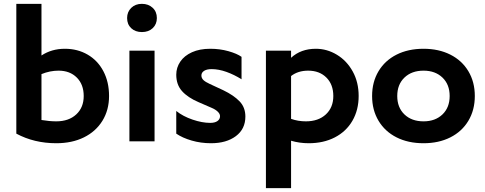

<svg xmlns="http://www.w3.org/2000/svg" viewBox="-20 -736 2528 1000"><path d="M196 -716V-447Q249 -482 318 -482Q384 -482 436.5 -451.5Q489 -421 518.5 -365Q548 -309 548 -236Q548 -163 513.5 -107Q479 -51 417 -20.5Q355 10 273 10Q158 10 65 -40V-716ZM273 -104Q338 -104 377 -140Q416 -176 416 -236Q416 -296 380 -332Q344 -368 285 -368Q240 -368 196 -350V-111Q238 -104 273 -104Z M719 -716Q685 -716 663.5 -695Q642 -674 642 -642Q642 -609 663.5 -589Q685 -569 719 -569Q754 -569 775.5 -589.5Q797 -610 797 -642Q797 -675 775 -695.5Q753 -716 719 -716ZM785 0H654V-472H785Z M1029 -343Q1029 -329 1039.5 -319Q1050 -309 1072 -299L1143 -266Q1197 -240 1227.5 -208.5Q1258 -177 1258 -129Q1258 -64 1208.5 -27Q1159 10 1079 10Q1026 10 978 -4Q930 -18 898 -40V-158Q933 -130 983 -113Q1033 -96 1075 -96Q1099 -96 1112.5 -105.5Q1126 -115 1126 -131Q1126 -143 1114 -154.5Q1102 -166 1083 -174L1014 -204Q958 -228 928 -261.5Q898 -295 898 -347Q898 -384 919 -415Q940 -446 980 -464Q1020 -482 1075 -482Q1125 -482 1169.5 -469.5Q1214 -457 1238 -440V-323Q1200 -347 1159.5 -361.5Q1119 -376 1082 -376Q1057 -376 1043 -367Q1029 -358 1029 -343Z M1496 -3V244H1365V-472H1496V-435Q1547 -482 1625 -482Q1683 -482 1734.5 -451Q1786 -420 1817 -364Q1848 -308 1848 -236Q1848 -163 1815.5 -107Q1783 -51 1724 -20.5Q1665 10 1588 10Q1540 10 1496 -3ZM1573 -104Q1638 -104 1677 -140Q1716 -176 1716 -236Q1716 -296 1680 -332Q1644 -368 1585 -368Q1532 -368 1496 -340V-117Q1532 -104 1573 -104Z M2453 -236Q2453 -163 2419.5 -107Q2386 -51 2325.5 -20.5Q2265 10 2186 10Q2106 10 2045.5 -20.5Q1985 -51 1951.5 -107Q1918 -163 1918 -236Q1918 -309 1951.5 -365Q1985 -421 2045.5 -451.5Q2106 -482 2186 -482Q2265 -482 2325.5 -451.5Q2386 -421 2419.5 -365Q2453 -309 2453 -236ZM2322 -236Q2322 -296 2284.5 -332Q2247 -368 2186 -368Q2124 -368 2086.5 -332Q2049 -296 2049 -236Q2049 -176 2086.5 -140Q2124 -104 2186 -104Q2247 -104 2284.5 -140Q2322 -176 2322 -236Z"/></svg>

Font: Madhuban SemiBold
Style: Regular
Weight: 600
Designer: jaikishan Patel
Foundry: MagicType
Version: Version 1.000